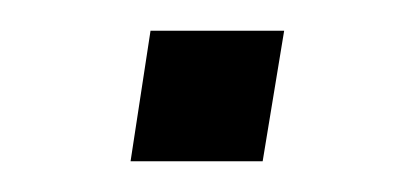

<svg xmlns="http://www.w3.org/2000/svg" viewBox="-20 -336 262 125"><path d="M65 -231 78 -316H165L151 -231Z"/></svg>

Font: Mulish ExtraLight Light
Style: Italic
Weight: 300
Italic angle: -9°
Version: Version 3.603